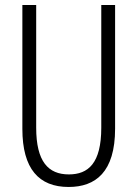

<svg xmlns="http://www.w3.org/2000/svg" viewBox="-20 -734 547 764"><path d="M438 -714H383V-226C383 -84 331 -40 254 -40C172 -40 124 -91 124 -226V-714H69V-221C69 -62 135 10 253 10C360 10 438 -49 438 -222Z"/></svg>

Font: Noto Sans Armenian ExtraCondensed Light
Style: Regular
Weight: 300
Width: 2
Designer: Monotype Design Team
Foundry: Monotype Imaging Inc.
Version: Version 2.008